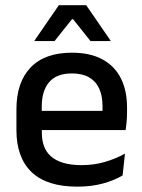

<svg xmlns="http://www.w3.org/2000/svg" viewBox="-20 -704 546 736"><path d="M276.5 11.5Q159.5 11.5 101.2 -44.2Q43 -100 43 -205V-285Q43 -388.5 97.2 -445.2Q151.5 -502 255.5 -502Q326 -502 373 -476.2Q420 -450.5 443.5 -403.5Q467 -356.5 467 -292V-273.5Q467 -256.5 465.5 -239Q464 -221.5 461.5 -205.5H371.5Q372.5 -231.5 372.8 -254.5Q373 -277.5 373 -296.5Q373 -337 360 -365Q347 -393 321 -407.8Q295 -422.5 255.5 -422.5Q197 -422.5 168.5 -389.2Q140 -356 140 -294.5V-248.5L140.5 -237V-193.5Q140.5 -166 148.8 -143.5Q157 -121 175.2 -104.8Q193.5 -88.5 222.5 -79.8Q251.5 -71 293 -71Q340 -71 381.2 -83Q422.5 -95 459 -115L450 -31.5Q417 -12 373.2 -0.2Q329.5 11.5 276.5 11.5ZM95 -205.5V-279H441.5V-205.5ZM205.5 -684H310.5L404 -548V-546.5H327L260 -630.5H256L189 -546.5H112V-548Z"/></svg>

Font: Anek Gujarati Medium
Style: Regular
Weight: 500
Designer: Mrunmayee Ghaisas (Gujarati), Yesha Goshar (Latin)
Foundry: Ek Type
Version: Version 1.003